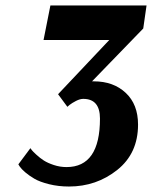

<svg xmlns="http://www.w3.org/2000/svg" viewBox="-20 -670 555 701"><path d="M226 -280 192 -326 379 -524H139L164 -650H515L503 -566L316 -373H323Q394 -373 439 -331Q484 -289 484 -215Q484 -110 408 -49.5Q332 11 232 11Q193 11 159 2.5Q125 -6 105.5 -17.5Q86 -29 72 -41Q58 -53 52 -62L47 -70L91 -129Q93 -126 96.5 -121.5Q100 -117 113 -105Q126 -93 140 -84Q154 -75 176.5 -67.5Q199 -60 223 -60Q345 -60 345 -237Q345 -309 284 -309Q272 -309 257.5 -301.5Q243 -294 234 -287Z"/></svg>

Font: Arsenal
Style: Bold Italic
Weight: 700
Italic angle: -9°
Designer: Andrij Shevchenko
Foundry: Stairsfor.com
Version: Version 1.000